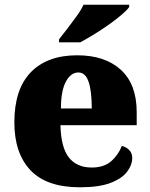

<svg xmlns="http://www.w3.org/2000/svg" viewBox="-20 -786 638 816"><path d="M320 10Q178 10 109.5 -62.5Q41 -135 41 -266Q41 -407 111 -479Q181 -551 308 -551Q426 -551 493.5 -489.5Q561 -428 561 -309V-254H237Q239 -160 272.5 -117Q306 -74 370 -74Q421 -74 451.5 -100Q482 -126 498 -166Q517 -161 529.5 -148Q542 -135 542 -115Q542 -85 520 -56Q498 -27 449.5 -8.5Q401 10 320 10ZM370 -325Q370 -399 356.5 -438.5Q343 -478 313 -478Q281 -478 260 -439Q239 -400 239 -325ZM231 -619Q246 -638 266 -664Q286 -690 305.5 -717Q325 -744 335 -766H529V-756Q520 -743 496.5 -723Q473 -703 442 -681Q411 -659 379 -639.5Q347 -620 321 -606H231Z"/></svg>

Font: Noto Serif Bengali Black
Style: Regular
Weight: 900
Version: Version 2.003